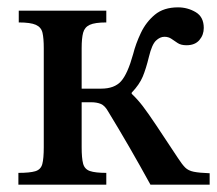

<svg xmlns="http://www.w3.org/2000/svg" viewBox="-20 -502 590 522"><path d="M269 0H30V-32Q61 -32 76 -36.5Q91 -41 95 -56Q99 -71 99 -102V-371Q99 -398 95.5 -413Q92 -428 77.5 -434.5Q63 -441 31 -441V-473H269V-441Q238 -441 224 -434.5Q210 -428 206 -413Q202 -398 202 -371V-261H255Q291 -261 309 -281Q327 -301 342 -355Q349 -383 363 -412.5Q377 -442 401 -462Q425 -482 464 -482Q490 -482 512 -469Q534 -456 534 -426Q534 -407 522 -393Q510 -379 487 -379Q472 -379 463 -385Q454 -391 446 -396.5Q438 -402 427 -402Q415 -402 404 -391.5Q393 -381 385 -348Q377 -315 368 -293.5Q359 -272 338 -250V-247Q354 -232 368.5 -213Q383 -194 405 -161Q427 -128 464 -72Q475 -55 483.5 -46.5Q492 -38 507 -35Q522 -32 550 -31V0H389Q332 -104 274 -199Q265 -215 254 -219.5Q243 -224 228 -224H202V-102Q202 -72 206 -57Q210 -42 224.5 -37Q239 -32 269 -32Z"/></svg>

Font: STIX Two Text Medium
Style: Regular
Weight: 500
Designer: Ross Mills, John Hudson & Paul Hanslow, Tiro Typeworks Ltd; with prior portions MicroPress Inc., and Coen Hoffman.
Foundry: Tiro Typeworks Ltd
Version: Version 2.13 b171